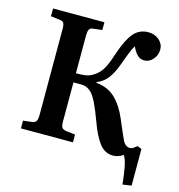

<svg xmlns="http://www.w3.org/2000/svg" viewBox="-125 -829 1021 1098"><g transform="rotate(15 385.0 -280.0)"><path d="M700 160Q694 100 685.5 57Q677 14 663 -6Q652 3 636 8.5Q620 14 603 14Q554 14 521.5 -30Q489 -74 462 -150Q438 -215 418.5 -255Q399 -295 376.5 -313.5Q354 -332 322 -332H278V-100Q278 -75 284.5 -65Q291 -55 312 -52L364 -46V0H56V-46L108 -52Q127 -55 133 -66.5Q139 -78 139 -104V-611Q139 -636 133 -646Q127 -656 105 -658L56 -664V-710H360V-664L308 -658Q289 -656 283.5 -644Q278 -632 278 -607V-386Q310 -386 330.5 -388.5Q351 -391 366 -399Q392 -412 409.5 -430.5Q427 -449 441 -479Q455 -509 470 -557Q499 -643 532.5 -681.5Q566 -720 619 -720Q657 -720 683 -697Q709 -674 709 -642Q709 -608 687 -583Q665 -558 636 -558Q609 -558 592 -577Q575 -596 564 -622Q555 -608 548.5 -593.5Q542 -579 533.5 -556.5Q525 -534 511 -496Q496 -454 472 -419.5Q448 -385 404 -367V-364Q475 -357 518.5 -315Q562 -273 592 -203Q624 -127 641 -90Q658 -53 686 -53Q697 -53 706.5 -59.5Q716 -66 726 -75L752 -65V152Z"/></g></svg>

Font: Literata 36pt SemiBold
Style: Regular
Weight: 600
Designer: Latin by Veronika Burian and Jose Scaglione. Greek by Irene Vlachou. Cyrillic by Vera Evstafieva.
Foundry: TypeTogether
Version: Version 3.002